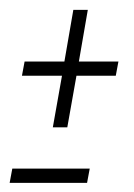

<svg xmlns="http://www.w3.org/2000/svg" viewBox="-20 -476 278 398"><path d="M89.5 -212H119.5L138.5 -319H220L225.5 -348.5H143.5L162 -455.5H132L113.5 -348.5H31L25.5 -319H108.5ZM0 -97H160.5L166 -126.5H5.5Z"/></svg>

Font: Anybody UltraCondensed Thin ExtraLight
Style: Italic
Weight: 250
Italic angle: -10°
Version: Version 1.111